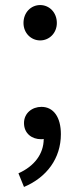

<svg xmlns="http://www.w3.org/2000/svg" viewBox="-20 -550 318 760"><path d="M139 -390C175 -390 205 -419 205 -459C205 -501 175 -530 139 -530C103 -530 73 -501 73 -459C73 -419 103 -390 139 -390ZM75 190C165 152 221 77 221 -19C221 -86 192 -127 144 -127C107 -127 75 -102 75 -63C75 -21 107 1 142 1C146 1 149 1 153 0C153 59 116 108 53 136Z"/></svg>

Font: DAIFUKU Sans JP
Style: Regular
Weight: 400
Designer: Original font ‘Source Han Sans JP’ : Ryoko NISHIZUKA  (kana, bopomofo & ideographs); Paul D. Hunt (Latin, Greek & Cyrill
Foundry: Daifuku
Version: Version 1.001